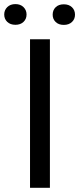

<svg xmlns="http://www.w3.org/2000/svg" viewBox="-48 -899 379 919"><path d="M190.9 -710.9V0H95.7V-710.9ZM-27.8 -829.6Q-27.8 -850.6 -13.2 -865Q1.5 -879.4 25.9 -879.4Q49.8 -879.4 64.5 -865Q79.1 -850.6 79.1 -829.6Q79.1 -808.1 64.5 -794.2Q49.8 -780.3 25.9 -780.3Q1.5 -780.3 -13.2 -794.2Q-27.8 -808.1 -27.8 -829.6ZM204.1 -828.6Q204.1 -850.6 218.5 -864.5Q232.9 -878.4 257.3 -878.4Q281.7 -878.4 296.4 -864.5Q311 -850.6 311 -828.6Q311 -807.6 296.4 -793.7Q281.7 -779.8 257.3 -779.8Q232.9 -779.8 218.5 -793.7Q204.1 -807.6 204.1 -828.6Z"/></svg>

Font: Bert Sans Medium
Style: Regular
Weight: 500
Designer: Christian Robertson, Adam Twardoch, & Cristiano Sobral
Foundry: Google
Version: Version 12.135;January 10, 2020;FontCreator 12.0.0.2547 64-b